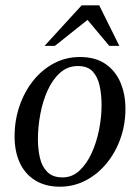

<svg xmlns="http://www.w3.org/2000/svg" viewBox="-20 -694 525 724"><path d="M206 10Q151 10 112.5 -14Q74 -38 54.5 -80.5Q35 -123 35 -180Q35 -240 53.5 -294Q72 -348 105 -389.5Q138 -431 183 -455Q228 -479 281 -479Q341 -479 379 -452Q417 -425 435 -381Q453 -337 453 -284Q453 -224 434 -171Q415 -118 381.5 -77.5Q348 -37 303 -13.5Q258 10 206 10ZM216 -25Q252 -25 279.5 -50.5Q307 -76 325.5 -116.5Q344 -157 353.5 -204.5Q363 -252 363 -297Q363 -338 355.5 -371.5Q348 -405 329 -425Q310 -445 274 -445Q235 -445 206.5 -419.5Q178 -394 159.5 -353Q141 -312 132 -263.5Q123 -215 123 -169Q123 -132 130.5 -99Q138 -66 158.5 -45.5Q179 -25 216 -25ZM187 -521H148L288 -674H354L430 -521H392L310 -619Z"/></svg>

Font: STIX Two Text
Style: Italic
Weight: 400
Italic angle: -12°
Designer: Ross Mills, John Hudson & Paul Hanslow, Tiro Typeworks Ltd; with prior portions MicroPress Inc. and Coen Hoffman, Elsevi
Foundry: Tiro Typeworks Ltd
Version: Version 2.13 b171